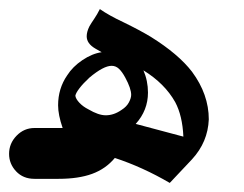

<svg xmlns="http://www.w3.org/2000/svg" viewBox="-93 -394 537 423"><path d="M330 -43 281 9Q221 -26 160 -46Q140 -22 110 -11Q80 0 36 0H-17Q-42 0 -57.5 -16.5Q-73 -33 -73 -55Q-73 -78 -56.5 -95Q-40 -112 -17 -112H45Q35 -141 35 -162Q35 -199 55 -228Q67 -247 88.5 -261.5Q110 -276 131 -279L117 -287Q98 -298 98 -314Q98 -324 104 -336Q108 -343 114.5 -352.5Q121 -362 127 -374Q147 -360 179 -345Q214 -328 239 -313Q300 -275 330 -236Q367 -186 367 -131Q365 -81 330 -43ZM183 -223Q176 -236 169 -242.5Q162 -249 153 -249Q135 -249 104 -223Q90 -210 82 -199.5Q74 -189 73 -183Q74 -176 82 -167.5Q90 -159 102 -153Q124 -140 140 -140Q158 -140 175 -152Q186 -159 191 -168.5Q196 -178 196 -185Q196 -199 183 -223ZM293 -169Q270 -210 223 -239Q233 -216 233 -190Q233 -151 206 -121L311 -93Q309 -139 293 -169Z"/></svg>

Font: Mirza Medium
Style: Regular
Weight: 500
Designer: Arabic design by Kourosh Beigpour, Latin design by Eduardo Tunni, engineering by Lasse Fister
Version: Version 1.0010g